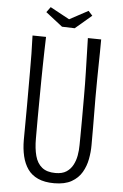

<svg xmlns="http://www.w3.org/2000/svg" viewBox="-58 -882 600 933"><g transform="rotate(5 242.0 -415.5)"><path d="M242 10Q195 10 163 -4.5Q131 -19 112.5 -45.5Q94 -72 85.5 -108Q77 -144 77 -187Q77 -222 77.5 -266Q78 -310 78 -354Q78 -398 78 -432Q78 -477 78 -520Q78 -563 77.5 -606.5Q77 -650 75 -696L141 -695Q140 -662 139 -625.5Q138 -589 137.5 -553Q137 -517 136.5 -484.5Q136 -452 136 -426Q136 -397 135.5 -363.5Q135 -330 135 -298Q135 -266 135 -239.5Q135 -213 135 -198Q135 -150 144.5 -114.5Q154 -79 178 -59.5Q202 -40 244 -40Q277 -40 297 -53Q317 -66 328.5 -87.5Q340 -109 344.5 -134.5Q349 -160 349 -185Q349 -195 349.5 -228.5Q350 -262 350 -312.5Q350 -363 350 -424Q350 -488 348.5 -540.5Q347 -593 346 -634.5Q345 -676 344 -707L409 -706Q409 -673 408.5 -642.5Q408 -612 407.5 -580Q407 -548 406.5 -510Q406 -472 406 -422Q407 -337 407 -274.5Q407 -212 407 -189Q407 -157 400.5 -122Q394 -87 376.5 -57Q359 -27 326.5 -8.5Q294 10 242 10ZM276 -749 214 -751 132 -815 151 -841 245 -790 336 -839 356 -817Z"/></g></svg>

Font: Truculenta Light
Style: Regular
Weight: 300
Version: Version 1.002